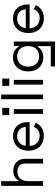

<svg xmlns="http://www.w3.org/2000/svg" viewBox="1117 -1857 940 3214"><g transform="rotate(-90 1587.0 -250.0)"><path d="M83 0H162V-246C162 -367 228 -429 322 -429C404 -429 457 -387 457 -290V0H536V-296C536 -427 450 -498 342 -498C243 -498 197 -454 176 -411H162V-700H83Z M920 14C1051 14 1109 -59 1139 -121L1071 -154C1047 -100 1006 -56 922 -56C825 -56 755 -119 752 -224H1150V-260C1150 -409 1054 -503 915 -503C772 -503 672 -401 672 -250V-238C672 -87 771 14 920 14ZM753 -289C765 -380 826 -433 915 -433C1003 -433 1064 -380 1070 -289Z M1288 0H1367V-489H1288ZM1267 -565H1388V-682H1267Z M1533 0H1612V-700H1533Z M1778 0H1857V-489H1778ZM1757 -565H1878V-682H1757Z M2081 200H2499V-489H2424V-408H2410C2384 -456 2333 -503 2230 -503C2102 -503 1999 -409 1999 -256V-242C1999 -89 2102 5 2230 5C2333 5 2384 -42 2408 -86H2422V130H2081ZM2079 -245V-253C2079 -366 2150 -433 2251 -433C2352 -433 2422 -366 2422 -253V-245C2422 -132 2351 -65 2251 -65C2150 -65 2079 -132 2079 -245Z M2889 14C3020 14 3078 -59 3108 -121L3040 -154C3016 -100 2975 -56 2891 -56C2794 -56 2724 -119 2721 -224H3119V-260C3119 -409 3023 -503 2884 -503C2741 -503 2641 -401 2641 -250V-238C2641 -87 2740 14 2889 14ZM2722 -289C2734 -380 2795 -433 2884 -433C2972 -433 3033 -380 3039 -289Z"/></g></svg>

Font: Meta Space
Style: Regular
Weight: 400
Designer: Meta Pool / Florian Karsten
Foundry: Meta Pool / Florian Karsten
Version: Version 2.000;Glyphs 3.1.1 (3137)